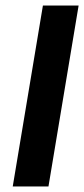

<svg xmlns="http://www.w3.org/2000/svg" viewBox="-20 -670 302 690"><path d="M25.8 0 134.2 -650H262.5L154.2 0Z"/></svg>

Font: Familjen Grotesk SemiBold
Style: Italic
Weight: 600
Italic angle: -9.46201°
Designer: Anders Wikstroem, Jonas Baeckman, Matilda Gysing, Kristian Moeller
Foundry: Familjen STHLM AB
Version: Version 2.002